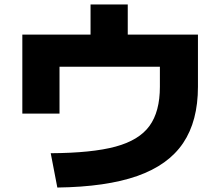

<svg xmlns="http://www.w3.org/2000/svg" viewBox="-20 -800 978 852"><path d="M689.5 -415V-503.9H244.1V-295.9H79.1V-646.5H381.8V-780.3H546.9V-646.5H858.4V-415Q858.4 -262.7 792.5 -165Q726.6 -67.4 589.1 -19Q451.7 29.3 234.4 32.2L205.1 -120.1Q388.2 -121.1 492.7 -149.4Q597.2 -177.7 643.3 -241.2Q689.5 -304.7 689.5 -415Z"/></svg>

Font: Pretendard JP Black
Style: Regular
Weight: 900
Designer: Base glyphs from Inter by Rasmus Andersson; Hangeul glyphs from Noto Sans CJK(Source Han Sans) by Jang Soo-young and Kan
Foundry: Kil Hyung-jin
Version: Version 1.309